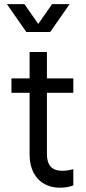

<svg xmlns="http://www.w3.org/2000/svg" viewBox="-20 -875 409 909"><path d="M34.2 -435.5H120.1V-143.6C120.1 -46.9 175.8 13.7 264.6 13.7C290 13.7 311.5 8.8 327.1 2.9V-74.2C309.6 -69.3 292 -66.4 276.4 -66.4C225.6 -66.4 202.1 -91.8 202.1 -146.5V-435.5H327.1V-503.9H202.1V-628.9H120.1V-503.9H34.2ZM12.7 -855.5 104.5 -723.6H217.8L309.6 -855.5H226.6L161.1 -761.7L95.7 -855.5Z"/></svg>

Font: Wanted Sans
Style: Regular
Weight: 400
Designer: Original Design by Kil Hyung-jin and Kang Hanbin, Wanted Lab, Inc; Hangeul from Source Han Sans by Jang Soo-young and Ka
Foundry: Wanted Lab, Inc.
Version: Version 1.001;Glyphs 3.2 (3227)